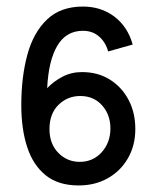

<svg xmlns="http://www.w3.org/2000/svg" viewBox="-20 -558 474 586"><path d="M393 -164Q393 -214 372.5 -253Q352 -292 315.5 -315Q279 -338 230 -338Q198 -338 171 -324Q144 -310 124 -289Q128 -373 155 -418.5Q182 -464 233 -464Q263 -464 283 -446Q303 -428 310 -401L385 -422Q370 -476 329.5 -507Q289 -538 233 -538Q165 -538 123.5 -498.5Q82 -459 63.5 -391Q45 -323 45 -237Q45 -164 63 -109Q81 -54 119.5 -23Q158 8 220 8Q270 8 309 -14Q348 -36 370.5 -75Q393 -114 393 -164ZM317 -166Q317 -123 290.5 -93.5Q264 -64 223 -64Q185 -64 158 -91.5Q131 -119 131 -164Q131 -211 158.5 -238Q186 -265 225 -265Q266 -265 291.5 -236.5Q317 -208 317 -166Z"/></svg>

Font: Lisu Bosa Light
Style: Regular
Weight: 300
Designer: David Morse, Annie Olsen, Victor Gaultney, Frank Grießhammer (Latin)
Foundry: SIL International
Version: Version 2.000